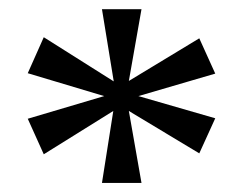

<svg xmlns="http://www.w3.org/2000/svg" viewBox="-20 -780 540 422"><path d="M229 -536.1 76.2 -440.9 41 -519 209 -568.8 41 -619.1 76.2 -698.2 230 -601.1 204.1 -759.8H291L263.2 -602.1L418 -695.8L453.1 -618.2L284.2 -568.8L453.1 -520L418 -442.9L263.2 -536.1L291 -377.9H204.1Z"/></svg>

Font: Noto Serif Telugu
Style: Regular
Weight: 400
Designer: Indian Type Foundry
Foundry: Monotype Imaging Inc.
Version: Version 1.01